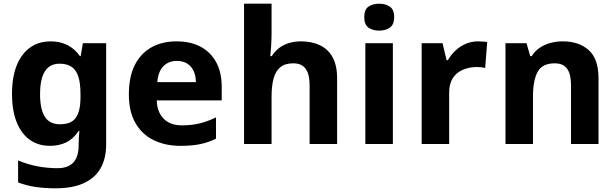

<svg xmlns="http://www.w3.org/2000/svg" viewBox="-20 -780 3337 1040"><path d="M255 -556Q305 -556 345 -536Q385 -516 413 -476H417L429 -546H555V1Q555 79 524.5 132Q494 185 433 212.5Q372 240 282 240Q224 240 174.5 233Q125 226 78 208V89Q128 110 181.5 120.5Q235 131 291 131Q349 131 377.5 100Q406 69 406 7V-4Q406 -21 407.5 -39Q409 -57 410 -71H406Q378 -28 339 -9Q300 10 251 10Q154 10 99.5 -64.5Q45 -139 45 -272Q45 -406 101 -481Q157 -556 255 -556ZM302 -435Q267 -435 243.5 -416.5Q220 -398 208.5 -361.5Q197 -325 197 -270Q197 -188 223 -147.5Q249 -107 304 -107Q333 -107 354 -114.5Q375 -122 388.5 -139.5Q402 -157 409 -185Q416 -213 416 -253V-271Q416 -330 404 -366Q392 -402 367 -418.5Q342 -435 302 -435Z M936 -556Q1012 -556 1066.5 -527Q1121 -498 1151 -443Q1181 -388 1181 -308V-236H829Q831 -173 866.5 -137Q902 -101 965 -101Q1018 -101 1061 -111.5Q1104 -122 1150 -144V-29Q1110 -9 1065.5 0.5Q1021 10 958 10Q876 10 813 -20.5Q750 -51 714 -113Q678 -175 678 -269Q678 -365 710.5 -428.5Q743 -492 801 -524Q859 -556 936 -556ZM937 -450Q894 -450 865.5 -422Q837 -394 832 -335H1041Q1041 -368 1029.5 -394Q1018 -420 995 -435Q972 -450 937 -450Z M1451 -605Q1451 -565 1448.5 -528Q1446 -491 1444 -476H1452Q1470 -504 1494 -521.5Q1518 -539 1547.5 -547.5Q1577 -556 1610 -556Q1669 -556 1713 -535Q1757 -514 1781.5 -470Q1806 -426 1806 -356V0H1657V-319Q1657 -378 1635.5 -407.5Q1614 -437 1569 -437Q1524 -437 1498.5 -416Q1473 -395 1462 -355Q1451 -315 1451 -257V0H1302V-760H1451Z M2108 -546V0H1959V-546ZM2034 -760Q2067 -760 2091 -744.5Q2115 -729 2115 -687Q2115 -646 2091 -630Q2067 -614 2034 -614Q2000 -614 1976.5 -630Q1953 -646 1953 -687Q1953 -729 1976.5 -744.5Q2000 -760 2034 -760Z M2569 -556Q2580 -556 2595 -555Q2610 -554 2619 -552L2608 -412Q2601 -414 2587.5 -415.5Q2574 -417 2564 -417Q2535 -417 2508 -409.5Q2481 -402 2459.5 -386Q2438 -370 2425.5 -343.5Q2413 -317 2413 -278V0H2264V-546H2377L2399 -454H2406Q2422 -482 2446 -505Q2470 -528 2501.5 -542Q2533 -556 2569 -556Z M3028 -556Q3116 -556 3169 -508.5Q3222 -461 3222 -356V0H3073V-319Q3073 -378 3052 -407.5Q3031 -437 2985 -437Q2917 -437 2892 -390.5Q2867 -344 2867 -257V0H2718V-546H2832L2852 -476H2860Q2878 -504 2904 -521.5Q2930 -539 2962 -547.5Q2994 -556 3028 -556Z"/></svg>

Font: Noto Sans Devanagari
Style: Bold
Weight: 700
Version: Version 2.003